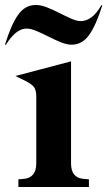

<svg xmlns="http://www.w3.org/2000/svg" viewBox="-52 -753 432 773"><path d="M10 -447 234 -506V-95Q234 -66 246.5 -50.5Q259 -35 284 -33L306 -31V0H22V-31L45 -33Q68 -35 81 -50.5Q94 -66 94 -95V-365Q94 -389 85.5 -401.5Q77 -414 47 -429ZM356 -732H360Q335 -652 307 -612.5Q279 -573 236 -573Q217 -573 192.5 -583Q168 -593 143.5 -605.5Q119 -618 95.5 -628Q72 -638 55 -638Q33 -638 12 -621Q-9 -604 -28 -573H-32Q-7 -654 21 -693.5Q49 -733 92 -733Q113 -733 138 -723Q163 -713 187.5 -700.5Q212 -688 234.5 -678Q257 -668 273 -668Q296 -668 317 -684Q338 -700 356 -732Z"/></svg>

Font: Redaction
Style: Bold
Weight: 700
Designer: Jeremy Mickel / Forest Young
Foundry: MCKL
Version: Version 2.001; Redaction Bold